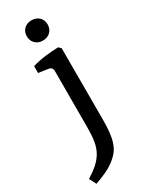

<svg xmlns="http://www.w3.org/2000/svg" viewBox="-222 -627 669 861"><g transform="rotate(-30 112.5 -196.5)"><path d="M157.8 -422.5 169.5 -410.9V-43.6Q169.5 -4.7 166.4 23.5Q163.3 51.6 156.5 72.2Q149.8 92.7 138.9 108Q128 123.3 112 136.4Q89.1 156 59.8 169.6Q30.5 183.3 0.7 193.5L-17.5 158.2Q15.3 137.5 36.4 118.2Q57.5 98.9 69.8 76.2Q82.2 53.5 86.9 24.5Q91.6 -4.4 91.6 -44.4L92 -337.5Q92 -347.3 87.1 -353.1Q82.2 -358.9 72.7 -360.4L22.2 -367.6V-403.3Q53.1 -412.7 90 -417.3Q126.9 -421.8 157.8 -422.5ZM168.4 -535.3Q168.4 -512 153.5 -497.3Q138.5 -482.5 114.5 -482.5Q90.5 -482.5 75.6 -497.3Q60.7 -512 60.7 -535.3Q60.7 -558.2 75.6 -572.7Q90.5 -587.3 114.5 -587.3Q138.5 -587.3 153.5 -572.7Q168.4 -558.2 168.4 -535.3Z"/></g></svg>

Font: Rasa
Style: Regular
Weight: 400
Version: Version 1.000;PS 1.000;hotconv 1.0.88;makeotf.lib2.5.647800;